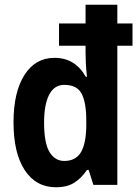

<svg xmlns="http://www.w3.org/2000/svg" viewBox="-20 -780 587 810"><path d="M216 10Q132 10 84.5 -62Q37 -134 37 -264Q37 -391 83 -463.5Q129 -536 210 -536Q297 -536 342 -456H347Q343 -490 342 -517Q341 -544 341 -557V-587H229V-681H341V-760H475V-681H539V-587H475V0H374L354 -63H347Q323 -28 293 -9Q263 10 216 10ZM251 -101Q299 -101 321 -137Q343 -173 344 -249V-272Q344 -347 324.5 -384.5Q305 -422 251 -422Q209 -422 187.5 -380.5Q166 -339 166 -263Q166 -176 189 -138.5Q212 -101 251 -101Z"/></svg>

Font: Noto Sans Kannada Condensed
Style: Bold
Weight: 700
Width: 3
Designer: Jelle Bosma - Monotype Design Team
Foundry: Monotype Imaging Inc.
Version: Version 2.005; ttfautohint (v1.8.4.7-5d5b)